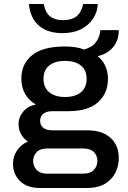

<svg xmlns="http://www.w3.org/2000/svg" viewBox="-20 -754 640 962"><path d="M182 188Q115 188 80 153Q45 118 45 67Q45 29 66 -1Q87 -31 120 -45Q98 -59 85.5 -82Q73 -105 73 -131Q73 -167 96.5 -195Q120 -223 160 -230Q124 -251 105.5 -284Q87 -317 87 -360Q87 -434 141 -477.5Q195 -521 304 -521Q364 -521 401 -506Q442 -517 461 -543Q480 -569 483 -603H575Q575 -551 546.5 -517.5Q518 -484 471 -473V-471Q495 -452 508 -422.5Q521 -393 521 -360Q521 -286 471 -241.5Q421 -197 324 -197H242Q214 -197 197.5 -184.5Q181 -172 181 -149Q181 -126 197 -113.5Q213 -101 241 -101H418Q492 -101 533.5 -63.5Q575 -26 575 36Q575 103 533.5 145.5Q492 188 416 188ZM215 116H398Q432 116 450 97.5Q468 79 468 52Q468 26 450.5 8Q433 -10 398 -10H215Q181 -10 163.5 8.5Q146 27 146 53Q146 78 163.5 97Q181 116 215 116ZM306 -268Q356 -268 385 -291.5Q414 -315 414 -359Q414 -403 385 -426Q356 -449 306 -449Q256 -449 227 -426Q198 -403 198 -359Q198 -315 227 -291.5Q256 -268 306 -268ZM292 -588Q238 -588 201.5 -607.5Q165 -627 146.5 -660Q128 -693 125 -734H199Q207 -691 231 -672Q255 -653 295 -653Q339 -653 363 -672Q387 -691 397 -734H470Q468 -693 446 -660Q424 -627 385.5 -607.5Q347 -588 292 -588Z"/></svg>

Font: Chivo Mono Medium Medium
Style: Regular
Weight: 500
Monospace: yes
Version: Version 1.008